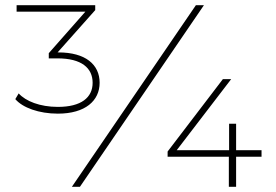

<svg xmlns="http://www.w3.org/2000/svg" viewBox="-20 -720 1062 740"><path d="M364 -401C364 -471 310 -518 205 -518H202L347 -681V-700H44V-675H309L168 -515V-495H202C294 -495 337 -458 337 -401C337 -344 293 -308 203 -308C134 -308 79 -330 52 -360L39 -338C67 -305 130 -282 203 -282C309 -282 364 -332 364 -401ZM735 -700 257 0H288L766 -700ZM988 -141H890V-243H863V-141H661L871 -415H839L626 -136V-116H862V0H890V-116H988Z"/></svg>

Font: Talent ExtraLight
Style: Regular
Weight: 200
Designer: Mike Powis
Version: Version 1.001;hotconv 1.0.109;makeotfexe 2.5.65596